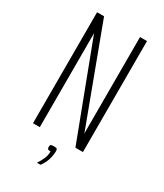

<svg xmlns="http://www.w3.org/2000/svg" viewBox="-194 -697 793 929"><g transform="rotate(30 202.5 -232.0)"><path d="M63 0V-620H102L301 -87L302 -82L303 -80V-620H342V0H300L104 -517L102 -524H101V0ZM175 156Q188 137 196.5 117Q205 97 205 76Q192 76 189 72Q186 68 186 63Q186 54 188.5 50Q191 46 208 46Q222 46 224.5 50Q227 54 227 62Q227 78 223 96Q219 114 211.5 129.5Q204 145 195 156Z"/></g></svg>

Font: Smooch Sans Thin Light
Style: Regular
Weight: 300
Version: Version 1.010